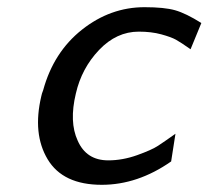

<svg xmlns="http://www.w3.org/2000/svg" viewBox="-20 -504 580 534"><path d="M95 -237Q96 -243 100 -253Q129 -359 208 -421.5Q287 -484 382 -484Q437 -484 467 -475.5Q497 -467 540 -440L510 -367Q483 -386 469.5 -393.5Q456 -401 428.5 -408.5Q401 -416 366 -416Q304 -416 255.5 -365Q207 -314 191 -244Q172 -165 196 -113Q220 -58 281 -58Q321 -58 361.5 -72.5Q402 -87 419.5 -98.5Q437 -110 468 -132L456 -55Q363 10 263 10Q155 10 112.5 -61Q70 -132 95 -237Z"/></svg>

Font: Coval
Style: Italic
Weight: 400
Foundry: Context Ltd
Version: Version 001.000